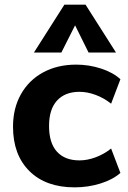

<svg xmlns="http://www.w3.org/2000/svg" viewBox="-20 -798 549 826"><path d="M36 -253Q36 -332 70 -392.5Q104 -453 165.5 -486.5Q227 -520 308 -520Q363 -520 415 -503Q467 -486 498 -457L458 -352Q428 -376 392 -389.5Q356 -403 322 -403Q260 -403 225.5 -365.5Q191 -328 191 -256Q191 -183 225 -145.5Q259 -108 322 -108Q356 -108 392 -121.5Q428 -135 458 -159L498 -54Q465 -25 412 -8.5Q359 8 301 8Q177 8 106.5 -62Q36 -132 36 -253ZM244 -572H126L257 -778H348L479 -572H361L303 -689Z"/></svg>

Font: Muli ExtraBold
Style: Regular
Weight: 800
Designer: Vernon Adams
Foundry: Vernon Adams
Version: Version 2.000